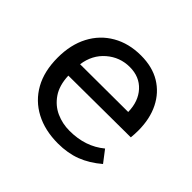

<svg xmlns="http://www.w3.org/2000/svg" viewBox="-119 -579 728 728"><g transform="rotate(45 245.5 -214.5)"><path d="M446 -51Q406 -17 364 -1Q322 15 270 15Q200 15 148 -12.5Q96 -40 67.5 -91Q39 -142 39 -215Q39 -284 66 -335.5Q93 -387 142.5 -415.5Q192 -444 257 -444Q318 -444 361 -418Q404 -392 427.5 -345Q451 -298 451 -235Q451 -226 450.5 -216.5Q450 -207 449 -197L116 -195Q118 -144 140 -112Q162 -80 195.5 -65Q229 -50 267 -50Q310 -50 345.5 -62Q381 -74 410 -98ZM374 -258Q373 -314 341.5 -348.5Q310 -383 258 -383Q205 -383 165 -348.5Q125 -314 117 -257Z"/></g></svg>

Font: Podkova VF Beta
Style: Regular
Weight: 400
Designer: Ilya Yudin
Foundry: Cyreal (www.cyreal.org)
Version: Version 2.100